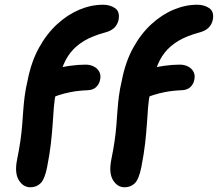

<svg xmlns="http://www.w3.org/2000/svg" viewBox="-20 -780 920 811"><path d="M108 11Q78 11 59.5 -19Q41 -49 52 -105Q61 -149 66 -184Q71 -219 73.5 -250Q76 -281 78 -310.5Q80 -340 84 -372Q88 -404 97 -442Q112 -519 144.5 -578Q177 -637 221 -677.5Q265 -718 315 -739Q365 -760 415 -760Q445 -760 466 -745.5Q487 -731 481 -697Q477 -677 463.5 -663.5Q450 -650 428 -644Q372 -629 336.5 -608Q301 -587 278 -558Q255 -529 241.5 -488.5Q228 -448 217 -392Q210 -360 207.5 -327Q205 -294 202.5 -256.5Q200 -219 195 -174.5Q190 -130 179 -74Q169 -24 152 -6.5Q135 11 108 11ZM173 -362Q150 -362 135 -374.5Q120 -387 124 -408Q129 -434 149 -455Q169 -476 200 -485Q240 -497 275 -502Q310 -507 342 -507Q360 -507 375.5 -499.5Q391 -492 399 -477.5Q407 -463 403 -444Q400 -426 387 -413Q374 -400 351 -399Q308 -397 278.5 -391Q249 -385 229.5 -378.5Q210 -372 197 -367Q184 -362 173 -362ZM506 11Q476 11 457.5 -19Q439 -49 450 -105Q459 -149 464 -184Q469 -219 471.5 -250Q474 -281 476 -310.5Q478 -340 482 -372Q486 -404 495 -442Q510 -519 542.5 -578Q575 -637 619 -677.5Q663 -718 713 -739Q763 -760 813 -760Q843 -760 864 -745.5Q885 -731 879 -697Q875 -677 861.5 -663.5Q848 -650 826 -644Q770 -629 734.5 -608Q699 -587 676 -558Q653 -529 639.5 -488.5Q626 -448 615 -392Q608 -360 605.5 -327Q603 -294 600.5 -256.5Q598 -219 593 -174.5Q588 -130 577 -74Q567 -24 550 -6.5Q533 11 506 11ZM571 -362Q548 -362 533 -374.5Q518 -387 522 -408Q527 -434 547 -455Q567 -476 598 -485Q638 -497 673 -502Q708 -507 740 -507Q758 -507 773.5 -499.5Q789 -492 797 -477.5Q805 -463 801 -444Q798 -426 785 -413Q772 -400 749 -399Q706 -397 676.5 -391Q647 -385 627.5 -378.5Q608 -372 595 -367Q582 -362 571 -362Z"/></svg>

Font: Shantell Sans SemiBold
Style: Italic
Weight: 600
Italic angle: -11°
Designer: Stephen Nixon, Anya Danilova, Shantell Martin
Foundry: Arrow Type
Version: Version 1.011;[c5ecc13dd]